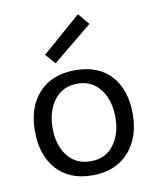

<svg xmlns="http://www.w3.org/2000/svg" viewBox="-72 -650 591 717"><g transform="rotate(-10 223.5 -292.0)"><path d="M38 0ZM38 -190Q38 -282 87.5 -335.5Q137 -389 225 -389Q313 -389 361 -336Q409 -283 409 -191Q409 -101 359 -46Q309 9 222 9Q135 9 86.5 -45Q38 -99 38 -190ZM105 -190Q105 -126 136.5 -85Q168 -44 225 -44Q281 -44 312 -85.5Q343 -127 343 -190Q343 -254 311.5 -296Q280 -338 225 -338Q168 -338 136.5 -296Q105 -254 105 -190ZM308 -550 158 -427 125 -465 272 -593Z"/></g></svg>

Font: Cambay Devanagari
Style: Regular
Weight: 400
Designer: Pooja Saxena
Foundry: Pooja Saxena
Version: Version 1.180;PS 001.180;hotconv 1.0.70;makeotf.lib2.5.58329